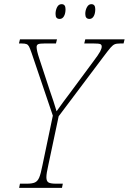

<svg xmlns="http://www.w3.org/2000/svg" viewBox="-20 -903 619 923"><path d="M76 -20H109Q135 -20 148 -26Q161 -32 168.5 -49.5Q176 -67 184 -108L234 -347L132 -648Q124 -671 119.5 -679.5Q115 -688 107.5 -691Q100 -694 83 -694H71L76 -714H254L249 -694H194Q171 -694 163.5 -690.5Q156 -687 156 -677Q156 -660 169 -621L220 -466Q238 -415 252 -368Q283 -412 315 -454L426 -604Q454 -641 461.5 -655.5Q469 -670 469 -679Q469 -688 462 -691Q455 -694 430 -694H385L390 -714H579L574 -694H558Q540 -694 531 -690Q522 -686 511.5 -674Q501 -662 474 -626L262 -344L212 -108Q203 -69 203 -51Q203 -32 213 -26Q223 -20 249 -20H282L278 0H72ZM247 -836Q247 -854 254.5 -868.5Q262 -883 276 -883Q295 -883 295 -859Q295 -838 287.5 -825Q280 -812 267 -812Q257 -812 252 -817.5Q247 -823 247 -836ZM390 -836Q390 -854 398 -868.5Q406 -883 419 -883Q438 -883 438 -859Q438 -838 430.5 -825Q423 -812 410 -812Q390 -812 390 -836Z"/></svg>

Font: Noto Serif NarrowThin
Style: Italic
Weight: 250
Width: 4
Italic angle: -12°
Designer: Monotype Design Team
Foundry: Monotype Imaging Inc.
Version: Version 1.001